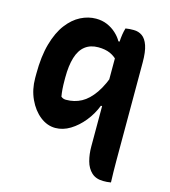

<svg xmlns="http://www.w3.org/2000/svg" viewBox="-111 -639 823 929"><g transform="rotate(15 300.0 -175.0)"><path d="M405 -541Q416 -543 425.5 -543.5Q435 -544 446 -544Q470 -544 488.5 -531Q507 -518 517.5 -487.5Q528 -457 528 -403Q528 -340 528 -277.5Q528 -215 528 -153Q528 -91 528 -30Q528 31 528 92Q528 119 528.5 144.5Q529 170 530 197Q518 199 510 199.5Q502 200 492 200Q455 200 433 179.5Q411 159 402 125.5Q393 92 393 54Q393 -6 393 -67Q393 -128 393 -189.5Q393 -251 393 -312.5Q393 -374 393 -434Q393 -455 394 -473Q395 -491 397.5 -507.5Q400 -524 405 -541ZM409 -149H387Q370 -105 340.5 -68.5Q311 -32 275 -10Q239 12 201 12Q160 12 124.5 -16Q89 -44 67 -91.5Q45 -139 45 -196V-217Q45 -305 63 -368.5Q81 -432 111.5 -472Q142 -512 179.5 -531Q217 -550 256 -550Q287 -550 312.5 -539Q338 -528 357.5 -510Q377 -492 388 -472H409V-372Q387 -397 362 -408Q337 -419 302 -419Q263 -419 236.5 -398.5Q210 -378 197.5 -337Q185 -296 185 -237V-226Q185 -198 186.5 -178.5Q188 -159 191 -142Q197 -137 203 -135Q209 -133 216 -133Q258 -133 292.5 -151.5Q327 -170 356.5 -212.5Q386 -255 409 -326Z"/></g></svg>

Font: Recursive Monospace Casual
Style: Bold
Weight: 700
Version: Version 1.047